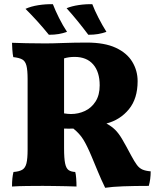

<svg xmlns="http://www.w3.org/2000/svg" viewBox="-20 -882 749 911"><path d="M479 9Q460 -30 445 -66.5Q430 -103 414 -141Q393 -191 375.5 -219.5Q358 -248 328 -272Q307 -271 284 -272V-179Q284 -130 289 -106.5Q294 -83 305.5 -75Q317 -67 337 -66Q340 -56 341.5 -36Q343 -16 343 3Q324 2 294 1.5Q264 1 234 0.5Q204 0 183 0Q146 0 107 0.5Q68 1 37 3Q37 -39 44 -66Q71 -68 85.5 -76.5Q100 -85 105.5 -107Q111 -129 111 -172V-507Q111 -549 105.5 -570.5Q100 -592 85.5 -600Q71 -608 43 -611Q40 -625 38.5 -647Q37 -669 37 -679Q63 -678 105.5 -677Q148 -676 195 -676Q227 -676 280 -678Q333 -680 392 -680Q476 -680 529 -655.5Q582 -631 607.5 -589Q633 -547 633 -497Q633 -414 591.5 -363.5Q550 -313 485 -296Q509 -283 526 -266.5Q543 -250 560 -221Q577 -192 603 -143Q618 -115 629.5 -99.5Q641 -84 656 -77.5Q671 -71 695 -69Q695 -32 686 0Q618 0 564.5 2Q511 4 479 9ZM334 -612Q307 -612 284 -605V-344Q303 -341 317 -341Q352 -341 383 -355.5Q414 -370 433.5 -400.5Q453 -431 453 -477Q453 -541 422 -576.5Q391 -612 334 -612ZM399 -717Q375 -749 349.5 -780.5Q324 -812 296 -843Q320 -853 353.5 -858Q387 -863 418 -862Q429 -833 447.5 -797Q466 -761 485 -731Q466 -724 445.5 -720.5Q425 -717 399 -717ZM212 -717Q186 -749 159 -779Q132 -809 101 -840Q127 -852 162.5 -857.5Q198 -863 231 -862Q242 -833 260 -797Q278 -761 298 -731Q279 -724 258.5 -720.5Q238 -717 212 -717Z"/></svg>

Font: Vollkorn ExtraBold
Style: Regular
Weight: 800
Designer: Friedrich Althausen
Foundry: Friedrich Althausen
Version: Version 5.000; ttfautohint (v1.8.3)